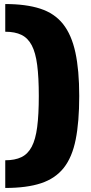

<svg xmlns="http://www.w3.org/2000/svg" viewBox="-20 -825 451 950"><path d="M6 -805Q109 -805 179.5 -782Q250 -759 292 -706Q334 -653 353 -565.5Q372 -478 372 -350Q372 -222 354.5 -134.5Q337 -47 295.5 5.5Q254 58 183.5 81.5Q113 105 6 105V-32Q54 -32 86 -47.5Q118 -63 137 -99Q156 -135 164 -196.5Q172 -258 172 -350Q172 -442 164 -503.5Q156 -565 137 -601Q118 -637 86 -652.5Q54 -668 6 -668Z"/></svg>

Font: Pathway Extreme 28pt ExtraBold
Style: Regular
Weight: 800
Designer: Eduardo Rodriguez Tunni
Foundry: Eduardo Rodriguez Tunni
Version: Version 1.001;gftools[0.9.26]